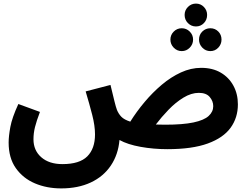

<svg xmlns="http://www.w3.org/2000/svg" viewBox="-20 -816 1380 1067"><path d="M320 231Q240 231 174 203Q108 175 68 118.5Q28 62 28 -24Q28 -59 37.5 -110.5Q47 -162 82 -238L202 -194Q183 -144 174.5 -110Q166 -76 166 -42Q166 20 209.5 58Q253 96 327 96Q422 96 465 53Q508 10 508 -69Q508 -117 492.5 -177.5Q477 -238 456 -308L594 -344Q608 -286 616 -253.5Q624 -221 630 -205Q639 -183 654.5 -167Q670 -151 704 -140Q739 -196 783.5 -249Q828 -302 879 -345Q930 -388 985.5 -413.5Q1041 -439 1098 -439Q1161 -439 1206.5 -412.5Q1252 -386 1277 -340Q1302 -294 1302 -236Q1302 -162 1261.5 -106Q1221 -50 1134.5 -18.5Q1048 13 910 13Q833 13 761 0Q689 -13 644 -38Q637 43 596 104Q555 165 484.5 198Q414 231 320 231ZM1085 -300Q1043 -300 999.5 -273.5Q956 -247 916.5 -206Q877 -165 846 -124Q869 -123 897 -123Q996 -123 1055 -135.5Q1114 -148 1139.5 -171.5Q1165 -195 1165 -226Q1165 -254 1145.5 -277Q1126 -300 1085 -300ZM1069 -669Q1043 -669 1024.5 -687.5Q1006 -706 1006 -733Q1006 -759 1024.5 -777.5Q1043 -796 1069 -796Q1095 -796 1113 -777.5Q1131 -759 1131 -733Q1131 -706 1113 -687.5Q1095 -669 1069 -669ZM990 -532Q964 -532 945.5 -551Q927 -570 927 -596Q927 -622 945.5 -640.5Q964 -659 990 -659Q1016 -659 1034.5 -640.5Q1053 -622 1053 -596Q1053 -570 1034.5 -551Q1016 -532 990 -532ZM1149 -532Q1123 -532 1104.5 -551Q1086 -570 1086 -596Q1086 -623 1104.5 -641Q1123 -659 1149 -659Q1175 -659 1193 -641Q1211 -623 1211 -596Q1211 -570 1193 -551Q1175 -532 1149 -532Z"/></svg>

Font: Noto Sans Arabic SemCond
Style: Bold
Weight: 700
Width: 4
Designer: Monotype Design Team, Nadine Chahine, Nizar Qandah and Khaled Hosny
Foundry: Monotype Imaging Inc.
Version: Version 2.012; ttfautohint (v1.8.4.7-5d5b)